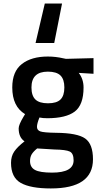

<svg xmlns="http://www.w3.org/2000/svg" viewBox="-20 -828 565 1080"><path d="M329 -808 285 -586H180L232 -808ZM503 68Q503 232 266 232Q152 232 97 201Q42 170 42 88Q42 51 60 24.5Q78 -2 118 -33Q85 -55 85 -106Q85 -126 112 -171L121 -186Q49 -229 49 -336Q49 -426 103 -468Q157 -510 249 -510Q293 -510 336 -500L351 -497L506 -501V-413L423 -418Q450 -383 450 -336Q450 -238 400.5 -200.5Q351 -163 246 -163Q220 -163 202 -167Q188 -133 188 -114.5Q188 -96 206.5 -89Q225 -82 296 -81Q415 -80 459 -49Q503 -18 503 68ZM149 78Q149 113 177 128Q205 143 273 143Q394 143 394 74Q394 35 372.5 24.5Q351 14 287 13L189 7Q167 25 158 40.5Q149 56 149 78ZM249 -425Q157 -425 157 -336Q157 -290 179 -268.5Q201 -247 250 -247Q299 -247 320.5 -268.5Q342 -290 342 -336Q342 -382 320 -403.5Q298 -425 249 -425Z"/></svg>

Font: TitilliumWebSemiBold
Style: Bold
Weight: 600
Version: Version 1.001;PS 57.000;hotconv 1.0.70;makeotf.lib2.5.55311